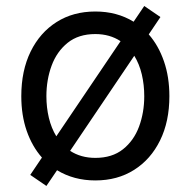

<svg xmlns="http://www.w3.org/2000/svg" viewBox="-20 -591 637 641"><path d="M134.9 29.8 81 -7.1 120 -65Q87.4 -101.9 69.2 -153.9Q51.1 -206 51.1 -269.9Q51.1 -355.1 82.2 -418.7Q113.3 -482.2 168.9 -517.4Q224.4 -552.6 298.3 -552.6Q370.4 -552.6 426.1 -518.5L461.6 -571L515.6 -534.1L476.6 -476.2Q509.2 -438.9 527.3 -386.5Q545.5 -334.2 545.5 -269.9Q545.5 -185.4 514.4 -122.2Q483.3 -58.9 427.7 -23.8Q372.2 11.4 298.3 11.4Q226.6 11.4 170.5 -22.7ZM298.3 -63.9Q354.4 -63.9 390.6 -92.7Q426.8 -121.4 444.2 -168.3Q461.6 -215.2 461.6 -269.9Q461.6 -307.5 453.5 -342.3Q445.3 -377.1 428.3 -404.8L214.1 -87.4Q250 -63.9 298.3 -63.9ZM168 -136 382.5 -453.5Q346.6 -477.3 298.3 -477.3Q242.2 -477.3 206 -448.2Q169.7 -419 152.3 -371.8Q134.9 -324.6 134.9 -269.9Q134.9 -232.2 143.1 -197.8Q151.3 -163.4 168 -136Z"/></svg>

Font: Inter Zeller
Style: Regular
Weight: 400
Designer: Rasmus Andersson; Joe Bland
Foundry: zeller
Version: Version 3.015;git-dec3a8cb1